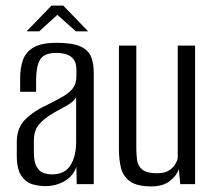

<svg xmlns="http://www.w3.org/2000/svg" viewBox="-20 -658 770 686"><path d="M143 7Q120 7 96.5 0.5Q73 -6 56.5 -29.5Q40 -53 40 -103V-151Q40 -201 70.5 -231.5Q101 -262 154 -286Q188 -303 209.5 -316Q231 -329 242 -345Q253 -361 253 -388V-409Q253 -433 243 -446Q233 -459 216.5 -464Q200 -469 182 -469Q137 -469 123 -444.5Q109 -420 109 -372V-330H52V-378Q52 -415 62 -443.5Q72 -472 100 -488.5Q128 -505 182 -505Q239 -505 267.5 -492Q296 -479 305.5 -455Q315 -431 315 -398V0H254L253 -62Q241 -28 210 -10.5Q179 7 143 7ZM166 -35Q211 -35 231.5 -67Q252 -99 252 -152V-310Q242 -294 219 -281Q196 -268 172 -255Q138 -235 119.5 -213.5Q101 -192 101 -154V-115Q101 -79 111 -62Q121 -45 136 -40Q151 -35 166 -35ZM75 -546 164 -638H206L295 -546H251L185 -605L120 -546Z M521 8Q469 8 444 -10.5Q419 -29 412 -59Q405 -89 405 -123V-495H467V-131Q467 -109 469.5 -87.5Q472 -66 488 -52.5Q504 -39 541 -39Q567 -39 582 -48Q597 -57 605 -69.5Q613 -82 615 -92V-495H677V0H624L619 -54Q611 -30 586.5 -11Q562 8 521 8Z"/></svg>

Font: Alumni Sans
Style: Regular
Weight: 400
Designer: Robert E. Leuschke
Foundry: Robert E. Leuschke
Version: Version 1.018